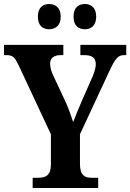

<svg xmlns="http://www.w3.org/2000/svg" viewBox="-20 -938 650 958"><path d="M404 -792C432 -792 460 -808 460 -855C460 -902 432 -918 404 -918C373 -918 347 -902 347 -855C347 -808 373 -792 404 -792ZM225 -792C254 -792 283 -808 283 -855C283 -902 254 -918 225 -918C196 -918 169 -902 169 -855C169 -808 196 -792 225 -792ZM143 0H470V-51H437C405 -51 379 -61 379 -120V-268L527 -586C556 -647 569 -663 600 -663H610V-714H381V-663H400C438 -663 458 -651 458 -617C458 -606 454 -584 442 -556L392 -443C374 -400 357 -361 345 -329C335 -360 325 -389 308 -428L243 -567C235 -584 230 -605 230 -621C230 -647 248 -663 283 -663H296V-714H0V-663H12C46 -663 55 -650 74 -610L234 -268V-119C234 -61 207 -51 169 -51H143Z"/></svg>

Font: Noto Serif Sinhala Condensed
Style: Bold
Weight: 700
Width: 3
Designer: Jelle Bosma - Monotype Design Team
Foundry: Monotype Imaging Inc.
Version: Version 2.007